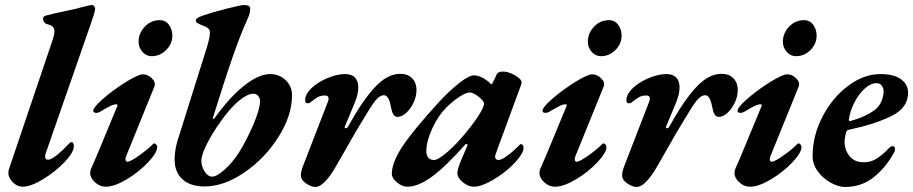

<svg xmlns="http://www.w3.org/2000/svg" viewBox="-20 -727 3624 762"><path d="M13 -41Q13 -50 18 -63L187 -563Q196 -589 196 -602Q196 -613 190.5 -619.5Q185 -626 174 -629Q162 -632 157.5 -636.5Q153 -641 151 -649V-653Q151 -658 154 -661Q157 -664 165 -666Q195 -674 239 -683Q284 -692 303 -698Q336 -707 346 -707Q352 -707 355.5 -699.5Q359 -692 357 -687Q354 -670 344 -643L162 -120Q159 -113 159 -106Q159 -93 171 -93Q183 -93 207 -112.5Q231 -132 254 -157Q260 -163 262 -163Q273 -163 273 -147Q273 -122 236 -83.5Q199 -45 150.5 -15.5Q102 14 70 14Q48 14 30.5 -4Q13 -22 13 -41Z M338 -40Q338 -51 343 -61Q361 -101 382 -152.5Q403 -204 412 -225L446 -307Q448 -313 441 -313Q431 -313 417 -306Q403 -299 378 -284Q368 -279 364 -279Q350 -279 350 -287Q350 -300 384 -330.5Q418 -361 462.5 -390.5Q507 -420 535 -430Q543 -432 547 -432Q567 -432 583 -416Q599 -400 593 -384L481 -108Q478 -101 478 -93Q478 -90 480.5 -87.5Q483 -85 485 -85Q497 -85 531 -109Q565 -133 587 -155Q590 -158 591 -158Q596 -158 600 -153.5Q604 -149 604 -144Q604 -121 567.5 -82.5Q531 -44 482.5 -15Q434 14 399 14Q376 14 357 -3.5Q338 -21 338 -40ZM530 -561Q530 -595 554.5 -621Q579 -647 614 -647Q637 -647 650.5 -628.5Q664 -610 664 -586Q664 -553 639.5 -528.5Q615 -504 582 -504Q560 -504 545 -521.5Q530 -539 530 -561Z M673 -95Q673 -138 691 -189L801 -539Q808 -563 810.5 -575Q813 -587 813 -599Q813 -609 805.5 -615Q798 -621 779 -628Q767 -633 762 -636.5Q757 -640 757 -644Q757 -650 762.5 -654.5Q768 -659 784 -665Q822 -678 879 -692.5Q936 -707 947 -707Q973 -707 973 -694Q973 -673 963 -653Q936 -594 905 -505.5Q874 -417 826 -263Q825 -261 825 -257Q825 -254 827 -254Q828 -254 833 -260Q891 -341 949 -387Q1007 -433 1052 -433Q1089 -433 1114 -408.5Q1139 -384 1139 -349Q1139 -269 1085.5 -184Q1032 -99 950.5 -43Q869 13 792 13Q736 13 704.5 -15Q673 -43 673 -95ZM926 -118Q959 -170 985.5 -232.5Q1012 -295 1012 -325Q1012 -338 1004.5 -346.5Q997 -355 985 -355Q962 -355 928 -327Q894 -299 856 -245Q821 -196 800 -153.5Q779 -111 779 -89Q779 -67 792 -46.5Q805 -26 822 -26Q840 -26 870.5 -53Q901 -80 926 -118Z M1174 -31Q1174 -44 1181 -64L1282 -325Q1284 -329 1284 -336Q1284 -348 1271 -348Q1253 -348 1242 -342Q1231 -336 1212 -321Q1208 -317 1201 -317Q1191 -317 1191 -330Q1191 -349 1208 -368.5Q1225 -388 1253 -404Q1276 -417 1301.5 -425Q1327 -433 1350 -433Q1376 -433 1389 -419Q1402 -405 1402 -380Q1402 -353 1387 -317L1349 -226L1348 -222Q1348 -218 1352 -218Q1358 -218 1361 -224Q1418 -327 1467.5 -380.5Q1517 -434 1568 -434Q1599 -434 1616 -416Q1633 -398 1633 -370Q1633 -344 1621 -319Q1609 -294 1591.5 -278.5Q1574 -263 1558 -263Q1547 -263 1541 -273Q1535 -283 1531 -305Q1523 -349 1504 -349Q1487 -349 1470.5 -328.5Q1454 -308 1428 -264Q1396 -213 1338 -110L1311 -63Q1291 -28 1270 -6.5Q1249 15 1232 15Q1215 15 1194.5 1Q1174 -13 1174 -31Z M1535 -37Q1535 -81 1576 -144Q1617 -207 1723 -323Q1767 -370 1804.5 -399Q1842 -428 1861 -428Q1887 -428 1920 -402Q1928 -393 1929 -393H1931Q1933 -393 1934 -395.5Q1935 -398 1936 -400Q1949 -425 1951 -432Q1957 -443 1976 -443Q1998 -443 2024 -428Q2050 -413 2050 -400Q2050 -396 2048 -390L1948 -118Q1945 -111 1945 -106Q1945 -92 1959 -92Q1970 -92 1993.5 -109Q2017 -126 2042 -152Q2045 -155 2047 -155Q2052 -155 2055 -150.5Q2058 -146 2058 -139Q2058 -125 2039.5 -100.5Q2021 -76 1991 -51Q1954 -21 1919 -3.5Q1884 14 1861 14Q1838 14 1816.5 -4Q1795 -22 1795 -41Q1795 -47 1800 -64Q1802 -72 1810 -90.5Q1818 -109 1822 -119L1834 -147Q1835 -148 1835 -151Q1835 -155 1832.5 -156Q1830 -157 1828 -155Q1750 -67 1695 -26.5Q1640 14 1597 14Q1576 14 1555.5 -3Q1535 -20 1535 -37ZM1831 -203Q1863 -242 1882 -272.5Q1901 -303 1901 -316Q1901 -325 1881 -342Q1858 -360 1844 -360Q1829 -360 1802 -342Q1775 -324 1751 -300Q1719 -268 1695.5 -217Q1672 -166 1672 -127Q1672 -110 1680 -101Q1688 -92 1702 -92Q1719 -92 1756 -124Q1793 -156 1831 -203Z M2121 -40Q2121 -51 2126 -61Q2144 -101 2165 -152.5Q2186 -204 2195 -225L2229 -307Q2231 -313 2224 -313Q2214 -313 2200 -306Q2186 -299 2161 -284Q2151 -279 2147 -279Q2133 -279 2133 -287Q2133 -300 2167 -330.5Q2201 -361 2245.5 -390.5Q2290 -420 2318 -430Q2326 -432 2330 -432Q2350 -432 2366 -416Q2382 -400 2376 -384L2264 -108Q2261 -101 2261 -93Q2261 -90 2263.5 -87.5Q2266 -85 2268 -85Q2280 -85 2314 -109Q2348 -133 2370 -155Q2373 -158 2374 -158Q2379 -158 2383 -153.5Q2387 -149 2387 -144Q2387 -121 2350.5 -82.5Q2314 -44 2265.5 -15Q2217 14 2182 14Q2159 14 2140 -3.5Q2121 -21 2121 -40ZM2313 -561Q2313 -595 2337.5 -621Q2362 -647 2397 -647Q2420 -647 2433.5 -628.5Q2447 -610 2447 -586Q2447 -553 2422.5 -528.5Q2398 -504 2365 -504Q2343 -504 2328 -521.5Q2313 -539 2313 -561Z M2449 -31Q2449 -44 2456 -64L2557 -325Q2559 -329 2559 -336Q2559 -348 2546 -348Q2528 -348 2517 -342Q2506 -336 2487 -321Q2483 -317 2476 -317Q2466 -317 2466 -330Q2466 -349 2483 -368.5Q2500 -388 2528 -404Q2551 -417 2576.5 -425Q2602 -433 2625 -433Q2651 -433 2664 -419Q2677 -405 2677 -380Q2677 -353 2662 -317L2624 -226L2623 -222Q2623 -218 2627 -218Q2633 -218 2636 -224Q2693 -327 2742.5 -380.5Q2792 -434 2843 -434Q2874 -434 2891 -416Q2908 -398 2908 -370Q2908 -344 2896 -319Q2884 -294 2866.5 -278.5Q2849 -263 2833 -263Q2822 -263 2816 -273Q2810 -283 2806 -305Q2798 -349 2779 -349Q2762 -349 2745.5 -328.5Q2729 -308 2703 -264Q2671 -213 2613 -110L2586 -63Q2566 -28 2545 -6.5Q2524 15 2507 15Q2490 15 2469.5 1Q2449 -13 2449 -31Z M2895 -40Q2895 -51 2900 -61Q2918 -101 2939 -152.5Q2960 -204 2969 -225L3003 -307Q3005 -313 2998 -313Q2988 -313 2974 -306Q2960 -299 2935 -284Q2925 -279 2921 -279Q2907 -279 2907 -287Q2907 -300 2941 -330.5Q2975 -361 3019.5 -390.5Q3064 -420 3092 -430Q3100 -432 3104 -432Q3124 -432 3140 -416Q3156 -400 3150 -384L3038 -108Q3035 -101 3035 -93Q3035 -90 3037.5 -87.5Q3040 -85 3042 -85Q3054 -85 3088 -109Q3122 -133 3144 -155Q3147 -158 3148 -158Q3153 -158 3157 -153.5Q3161 -149 3161 -144Q3161 -121 3124.5 -82.5Q3088 -44 3039.5 -15Q2991 14 2956 14Q2933 14 2914 -3.5Q2895 -21 2895 -40ZM3087 -561Q3087 -595 3111.5 -621Q3136 -647 3171 -647Q3194 -647 3207.5 -628.5Q3221 -610 3221 -586Q3221 -553 3196.5 -528.5Q3172 -504 3139 -504Q3117 -504 3102 -521.5Q3087 -539 3087 -561Z M3205 -107Q3205 -188 3244 -263.5Q3283 -339 3345.5 -386Q3408 -433 3474 -433Q3529 -433 3556.5 -412Q3584 -391 3584 -359Q3584 -299 3518 -266.5Q3452 -234 3349 -212Q3344 -211 3342 -209Q3340 -207 3338 -202Q3334 -187 3332 -170Q3331 -133 3351 -108Q3371 -83 3408 -83Q3435 -83 3457.5 -96.5Q3480 -110 3505 -136Q3515 -147 3522 -147Q3532 -147 3532 -137Q3532 -127 3529 -123Q3496 -62 3447.5 -23.5Q3399 15 3334 15Q3307 15 3276.5 -2Q3246 -19 3225.5 -47Q3205 -75 3205 -107ZM3487 -364Q3487 -377 3479.5 -387Q3472 -397 3459 -397Q3436 -397 3412.5 -376Q3389 -355 3371.5 -321.5Q3354 -288 3349 -253V-251Q3349 -245 3356 -247Q3411 -262 3447.5 -287.5Q3484 -313 3487 -364Z"/></svg>

Font: EB Garamond
Style: Bold Italic
Weight: 700
Italic angle: -17.2°
Designer: Georg Duffner and Octavio Pardo
Foundry: Georg Duffner
Version: Version 1.000